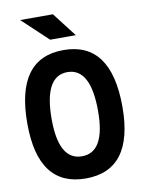

<svg xmlns="http://www.w3.org/2000/svg" viewBox="-98 -973 782 1050"><g transform="rotate(-10 293.0 -448.0)"><path d="M293 9.8Q28.8 9.8 28.8 -341.8Q28.8 -703.1 293 -703.1Q557.1 -703.1 557.1 -341.8Q557.1 9.8 293 9.8ZM293 -113.3Q421.9 -113.3 421.9 -341.8Q421.9 -580.6 293 -580.6Q164.1 -580.6 164.1 -341.8Q164.1 -113.3 293 -113.3ZM231.4 -771.5 88.4 -905.8H270.5L374 -771.5Z"/></g></svg>

Font: Cascadia Mono PL
Style: Regular
Weight: 400
Monospace: yes
Designer: Aaron Bell
Foundry: Saja Typeworks
Version: Version 2102.003